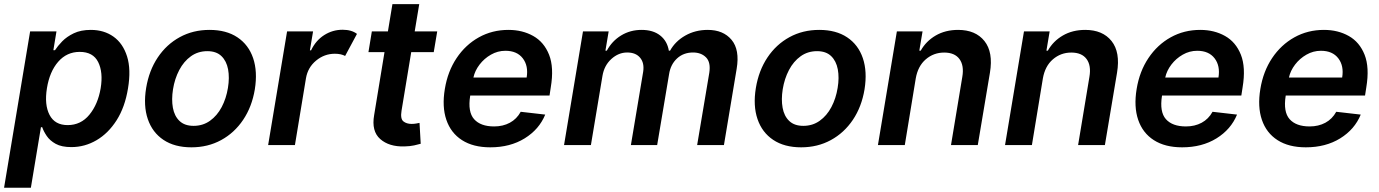

<svg xmlns="http://www.w3.org/2000/svg" viewBox="-33 -696 6617 921"><path d="M-13.5 204.5 111.5 -545.5H237.9L223 -455.3H230.8Q243.6 -475.1 265.4 -497.7Q287.3 -520.2 321 -536.4Q354.8 -552.6 402.7 -552.6Q465.9 -552.6 511.4 -520.2Q556.8 -487.9 576.5 -425.4Q596.2 -362.9 581 -272Q566.4 -182.2 526.5 -119.3Q486.5 -56.5 430 -23.4Q373.6 9.6 309.3 9.6Q262.4 9.6 234.2 -6Q206 -21.7 191.1 -43.9Q176.1 -66.1 169.4 -85.9H163.4L115.1 204.5ZM192.1 -272.7Q179.3 -193.5 204.7 -144.7Q230.1 -95.9 291.5 -95.9Q355.1 -95.9 396 -146Q436.8 -196 449.9 -272.7Q462.4 -349.1 438 -398.1Q413.7 -447.1 349.4 -447.1Q287.3 -447.1 246.1 -399.7Q204.9 -352.3 192.1 -272.7Z M885.3 10.7Q804.7 10.7 751.2 -25Q697.8 -60.7 676 -124.8Q654.1 -188.9 668 -273.8Q681.8 -357.6 723.7 -420.3Q765.6 -483 829.4 -517.8Q893.1 -552.6 971.9 -552.6Q1052.6 -552.6 1106 -516.9Q1159.4 -481.2 1181.3 -416.9Q1203.1 -352.6 1189.3 -267Q1175.4 -183.6 1133.3 -121.1Q1091.3 -58.6 1027.7 -24Q964.1 10.7 885.3 10.7ZM895.6 -92.3Q940.3 -92.3 974.4 -116.7Q1008.5 -141 1030.4 -182.4Q1052.2 -223.7 1060.4 -274.5Q1068.5 -323.5 1061.1 -363.5Q1053.6 -403.4 1029.1 -427Q1004.6 -450.6 961.6 -450.6Q916.9 -450.6 882.8 -426.1Q848.7 -401.6 826.9 -360.1Q805 -318.5 796.9 -267.8Q789.1 -218.8 796.3 -179Q803.6 -139.2 828.1 -115.8Q852.6 -92.3 895.6 -92.3Z M1253.2 0 1344.1 -545.5H1468.8L1453.5 -454.5H1459.2Q1481.9 -502.1 1522.2 -527.7Q1562.5 -553.3 1610.4 -553.3Q1653.8 -553.3 1679.3 -533.4L1622.5 -427.6Q1613.6 -432.5 1601.2 -435.4Q1588.8 -438.2 1573.2 -438.2Q1523.1 -438.2 1483.3 -405.4Q1443.5 -372.5 1434.7 -320.7L1381.7 0Z M2064.3 -545.5 2047.6 -446H1939.6L1893.1 -164.8Q1886.7 -126.1 1902 -113.8Q1917.3 -101.6 1941.4 -101.6Q1953.1 -101.6 1963.4 -103.5Q1973.7 -105.5 1979.4 -106.5L1985.1 -6.4Q1973.4 -2.8 1953.8 1.4Q1934.3 5.7 1907 6.4Q1833.5 8.5 1790.8 -29.1Q1748.2 -66.8 1761.7 -143.8L1811.4 -446H1734.4L1750.7 -545.5H1827.8L1849.4 -676.1H1978L1956.3 -545.5Z M2318.9 10.7Q2236.9 10.7 2183.2 -23.8Q2129.6 -58.2 2108.1 -121.3Q2086.6 -184.3 2100.9 -269.5Q2114.7 -353.7 2157.3 -417.4Q2199.9 -481.2 2264 -516.9Q2328.1 -552.6 2405.9 -552.6Q2473 -552.6 2524.9 -523.4Q2576.7 -494.3 2600.9 -433.4Q2625 -372.5 2609 -277L2603 -237.6H2222.7L2222.3 -235.8Q2210.2 -159.1 2241.3 -124.3Q2272.4 -89.5 2337.4 -89.5Q2379.6 -89.5 2412.6 -107.2Q2445.7 -125 2464.8 -159.8L2582.4 -146.3Q2553.3 -75.3 2483.8 -32.3Q2414.4 10.7 2318.9 10.7ZM2237.9 -324.2H2493.3Q2502.5 -380 2474.8 -416.2Q2447.1 -452.4 2391.3 -452.4Q2354.4 -452.4 2322.1 -433.9Q2289.8 -415.5 2267.4 -386.2Q2245 -356.9 2237.9 -324.2Z M2672.6 0 2763.5 -545.5H2886.7L2871.1 -452.8H2877.8Q2902.7 -499.3 2946.4 -525.9Q2990.1 -552.6 3044.7 -552.6Q3099.8 -552.6 3133.7 -525.9Q3167.6 -499.3 3175.4 -452.8H3181.1Q3206.3 -498.2 3254.3 -525.4Q3302.2 -552.6 3361.9 -552.6Q3436.4 -552.6 3476.2 -505Q3516 -457.4 3500.7 -366.1L3439.6 0H3311.1L3369.3 -346.2Q3377.1 -397 3353.9 -420.6Q3330.6 -444.2 3291.5 -444.2Q3245.4 -444.2 3214.5 -415.5Q3183.6 -386.7 3176.5 -340.2L3119.3 0H2993.3L3052.2 -351.6Q3058.6 -393.8 3037.6 -419Q3016.7 -444.2 2975.5 -444.2Q2933.9 -444.2 2899.5 -413Q2865.1 -381.7 2856.9 -331.7L2801.5 0Z M3810 10.7Q3729.4 10.7 3676 -25Q3622.5 -60.7 3600.7 -124.8Q3578.8 -188.9 3592.7 -273.8Q3606.5 -357.6 3648.4 -420.3Q3690.3 -483 3754.1 -517.8Q3817.8 -552.6 3896.7 -552.6Q3977.3 -552.6 4030.7 -516.9Q4084.2 -481.2 4106 -416.9Q4127.8 -352.6 4114 -267Q4100.1 -183.6 4058.1 -121.1Q4016 -58.6 3952.4 -24Q3888.8 10.7 3810 10.7ZM3820.3 -92.3Q3865.1 -92.3 3899.1 -116.7Q3933.2 -141 3955.1 -182.4Q3976.9 -223.7 3985.1 -274.5Q3993.3 -323.5 3985.8 -363.5Q3978.3 -403.4 3953.8 -427Q3929.3 -450.6 3886.4 -450.6Q3841.6 -450.6 3807.5 -426.1Q3773.4 -401.6 3751.6 -360.1Q3729.8 -318.5 3721.6 -267.8Q3713.8 -218.8 3721.1 -179Q3728.3 -139.2 3752.8 -115.8Q3777.3 -92.3 3820.3 -92.3Z M4359.7 -319.6 4307.2 0H4178.3L4269.2 -545.5H4392.4L4376.8 -452.8H4383.5Q4409.1 -498.6 4455.4 -525.6Q4501.8 -552.6 4562.9 -552.6Q4646.7 -552.6 4689.3 -499.1Q4731.9 -445.7 4715.6 -347.3L4657.3 0H4528.8L4583.1 -327.4Q4592.3 -381.7 4569.4 -412.8Q4546.5 -443.9 4496.1 -443.9Q4445.7 -443.9 4407.8 -411.4Q4370 -378.9 4359.7 -319.6Z M4969.5 -319.6 4916.9 0H4788L4878.9 -545.5H5002.1L4986.5 -452.8H4993.3Q5018.8 -498.6 5065.2 -525.6Q5111.5 -552.6 5172.6 -552.6Q5256.4 -552.6 5299 -499.1Q5341.6 -445.7 5325.3 -347.3L5267 0H5138.5L5192.8 -327.4Q5202.1 -381.7 5179.2 -412.8Q5156.2 -443.9 5105.8 -443.9Q5055.4 -443.9 5017.6 -411.4Q4979.8 -378.9 4969.5 -319.6Z M5637.4 10.7Q5555.4 10.7 5501.8 -23.8Q5448.2 -58.2 5426.7 -121.3Q5405.2 -184.3 5419.4 -269.5Q5433.2 -353.7 5475.9 -417.4Q5518.5 -481.2 5582.6 -516.9Q5646.7 -552.6 5724.4 -552.6Q5791.5 -552.6 5843.4 -523.4Q5895.2 -494.3 5919.4 -433.4Q5943.5 -372.5 5927.6 -277L5921.5 -237.6H5541.2L5540.8 -235.8Q5528.8 -159.1 5559.8 -124.3Q5590.9 -89.5 5655.9 -89.5Q5698.2 -89.5 5731.2 -107.2Q5764.2 -125 5783.4 -159.8L5900.9 -146.3Q5871.8 -75.3 5802.4 -32.3Q5733 10.7 5637.4 10.7ZM5556.5 -324.2H5811.8Q5821 -380 5793.3 -416.2Q5765.6 -452.4 5709.9 -452.4Q5672.9 -452.4 5640.6 -433.9Q5608.3 -415.5 5585.9 -386.2Q5563.6 -356.9 5556.5 -324.2Z M6230.8 10.7Q6148.8 10.7 6095.2 -23.8Q6041.5 -58.2 6020.1 -121.3Q5998.6 -184.3 6012.8 -269.5Q6026.6 -353.7 6069.2 -417.4Q6111.9 -481.2 6176 -516.9Q6240.1 -552.6 6317.8 -552.6Q6384.9 -552.6 6436.8 -523.4Q6488.6 -494.3 6512.8 -433.4Q6536.9 -372.5 6521 -277L6514.9 -237.6H6134.6L6134.2 -235.8Q6122.2 -159.1 6153.2 -124.3Q6184.3 -89.5 6249.3 -89.5Q6291.5 -89.5 6324.6 -107.2Q6357.6 -125 6376.8 -159.8L6494.3 -146.3Q6465.2 -75.3 6395.8 -32.3Q6326.3 10.7 6230.8 10.7ZM6149.9 -324.2H6405.2Q6414.4 -380 6386.7 -416.2Q6359 -452.4 6303.3 -452.4Q6266.3 -452.4 6234 -433.9Q6201.7 -415.5 6179.3 -386.2Q6157 -356.9 6149.9 -324.2Z"/></svg>

Font: Inter UI Semi Bold
Style: Italic
Weight: 600
Italic angle: -9.39999°
Designer: Rasmus Andersson
Foundry: rsms
Version: 3.2;8d6f07862